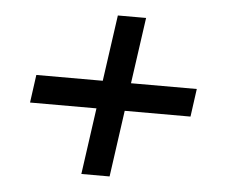

<svg xmlns="http://www.w3.org/2000/svg" viewBox="-42 -548 710 596"><g transform="rotate(5 312.5 -250.0)"><path d="M232 0H320L349 -207H554L566 -294H361L390 -500H302L273 -294H66L54 -207H261Z"/></g></svg>

Font: Mluvka Medium
Style: Italic
Weight: 500
Italic angle: -8°
Designer: Modified by Jiří Krblich, Original typeface by Gumpita Rahayu
Foundry: Gumpita Rahayu & Jiří Krblich
Version: Version 2.000;Glyphs 3.1.1 (3134)